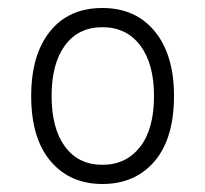

<svg xmlns="http://www.w3.org/2000/svg" viewBox="-20 -732 513 480"><path d="M236 -272Q155 -272 106.5 -329Q58 -386 58 -492Q58 -595 105 -653.5Q152 -712 236 -712Q319 -712 367 -653.5Q415 -595 415 -492Q415 -386 366.5 -329Q318 -272 236 -272ZM236 -320Q295 -320 330 -364.5Q365 -409 365 -492Q365 -573 330.5 -618.5Q296 -664 236 -664Q176 -664 142.5 -618.5Q109 -573 109 -492Q109 -411 142.5 -365.5Q176 -320 236 -320Z"/></svg>

Font: Transpass ExtraLight
Style: Regular
Weight: 200
Designer: Delve Withrington
Foundry: Delve Fonts
Version: Version 1.001;December 18, 2019;FontCreator 12.0.0.2547 64-b